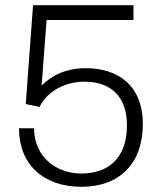

<svg xmlns="http://www.w3.org/2000/svg" viewBox="-20 -706 608 738"><path d="M293 12C440 12 529 -78 529 -229C529 -380 431 -444 309 -444C232 -444 176 -414 140 -377L159 -629H493V-686H107L79 -306L132 -295C164 -359 234 -392 305 -392C404 -392 468 -337 468 -224C468 -96 394 -39 293 -39C195 -39 111 -104 111 -213H53C53 -73 148 12 293 12Z"/></svg>

Font: Archivo ExtraLight
Style: Regular
Weight: 200
Designer: Hector Gatti
Foundry: Omnibus-Type
Version: Version 2.001